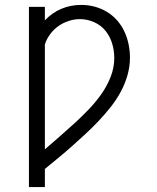

<svg xmlns="http://www.w3.org/2000/svg" viewBox="-20 -558 640 783"><path d="M98 205V-530H163V-475Q177 -490 194 -502Q211 -514 230 -522Q249 -530 269.5 -534Q290 -538 311 -538Q339 -538 365.5 -531Q392 -524 415.5 -510Q439 -496 457.5 -475Q476 -454 487.5 -429Q499 -404 504.5 -377Q510 -350 510 -323Q510 -286 499.5 -250Q489 -214 471.5 -182Q454 -150 431 -121Q408 -92 382.5 -65Q357 -38 330 -13Q303 12 275.5 36.5Q248 61 219.5 84.5Q191 108 163 131V205ZM163 51Q193 25 223.5 -1.5Q254 -28 283.5 -55Q313 -82 341 -111Q369 -140 392.5 -173Q416 -206 431 -244Q446 -282 446 -322Q446 -351 437.5 -380Q429 -409 410.5 -432Q392 -455 364 -467.5Q336 -480 306 -480Q283 -480 260 -472.5Q237 -465 218 -451.5Q199 -438 184.5 -418.5Q170 -399 163 -377Z"/></svg>

Font: Iosevka Slab Light Extended
Style: Regular
Weight: 300
Width: 7
Monospace: yes
Designer: Belleve Invis
Foundry: Belleve Invis
Version: Version 11.1.0; ttfautohint (v1.8.3)